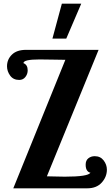

<svg xmlns="http://www.w3.org/2000/svg" viewBox="-20 -1020 599 1040"><path d="M18 -661Q18 -698 44.5 -724Q71 -750 121 -750H514L234 -65Q246 -65 280 -64Q314 -63 331 -63Q459 -63 470 -85Q461 -85 452.5 -95.5Q444 -106 444 -128Q444 -151 458.5 -162.5Q473 -174 493 -174Q524 -174 541.5 -151Q559 -128 559 -101Q559 -62 531 -31Q503 0 453 0H52L334 -696Q325 -696 269 -697Q213 -698 194 -698Q107 -698 107 -678Q130 -669 130 -639Q130 -619 117.5 -603Q105 -587 84 -587Q52 -587 35 -610.5Q18 -634 18 -661ZM264 -811 315 -1000H420L339 -811Z"/></svg>

Font: Lobster Two
Style: Bold
Weight: 700
Designer: Pablo Impallari
Foundry: Pablo Impallari. www.impallari.com
Version: Version 1.006